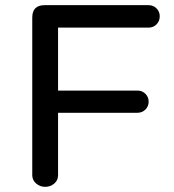

<svg xmlns="http://www.w3.org/2000/svg" viewBox="-20 -720 675 744"><path d="M105 -652Q105 -700 153 -700H556Q574 -700 586.5 -687.5Q599 -675 599 -657Q599 -638 586.5 -625.5Q574 -613 556 -613H205V-369H513Q531 -369 543.5 -356.5Q556 -344 556 -326Q556 -308 543.5 -295.5Q531 -283 513 -283H205V-41Q205 -21 190 -8.5Q175 4 155 4Q135 4 120 -9Q105 -22 105 -41Z"/></svg>

Font: Sepalumica Med
Style: Regular
Weight: 500
Designer: Julieta Ulanovsky
Foundry: Julieta Ulanovsky
Version: Version 7.200